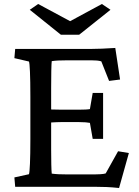

<svg xmlns="http://www.w3.org/2000/svg" viewBox="-20 -935 697 961"><path d="M576 6 625 -169 571 -178 509 -67C496 -63 478 -62 426 -62H318C285 -62 261 -63 239 -66C237 -81 236 -135 236 -186V-322C254 -323 272 -324 288 -324H374C400 -324 421 -322 430 -320L444 -240H496V-470H444L430 -389C421 -387 400 -386 374 -386H288C272 -386 254 -387 236 -387V-494C236 -553 237 -618 239 -629C259 -632 281 -633 312 -633H440C458 -633 473 -632 487 -628L526 -530L581 -537L557 -695C511 -692 466 -690 432 -690H56L52 -644L125 -627C129 -618 132 -556 132 -452V-237C132 -135 129 -74 125 -63L52 -47L56 0H459C492 0 531 1 576 6ZM129 -886 285 -761H376L533 -886L490 -915L331 -829L171 -915Z"/></svg>

Font: TPK Tissa Web Medium
Style: Regular
Weight: 500
Designer: Jacques Le Bailly, Suppakit Chalermlarp | Katatrad Co.,Ltd.
Foundry: Jacques Le Bailly, Cadson Demak Co.,Ltd.
Version: Version 5.000;Glyphs 3.1.2 (3151)